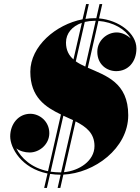

<svg xmlns="http://www.w3.org/2000/svg" viewBox="-20 -850 695 950"><path d="M406 -830 388.5 -754.5C256.5 -729 130 -621.5 130 -495C130 -369 204.5 -320.5 281.5 -283.5L217.5 -3C134 -19.5 84 -69.5 60.5 -116C78 -102.5 102.5 -95.5 126.5 -95.5C175.5 -95.5 224 -136 224 -191C224 -250 175.5 -287 130 -287C71 -287 30.5 -236 30.5 -175C30.5 -118.5 85.5 -17.5 215 8.5L198.5 80H212L228 10.5C244 13 261.5 14.5 280 14.5L265 80H278.5L293.5 14C446.5 7 614.5 -115.5 614.5 -280C614.5 -442.5 503 -475.5 414.5 -515L467 -746.5C539.5 -741 600.5 -705.5 627 -659.5C608.5 -677 582.5 -689.5 557.5 -689.5C508.5 -689.5 461.5 -649 461.5 -594C461.5 -530 509.5 -498 555 -498C614 -498 655 -544 655 -610C655 -685 569 -750 470 -759L486 -830H472.5L456.5 -760C453.5 -760 450 -760 447 -760C432.5 -760 417.5 -759 403 -756.5L419.5 -830ZM448 -747C450 -747 451.5 -747 453.5 -747L402 -520.5C385 -528.5 369 -536.5 355 -546.5L399.5 -741.5C414.5 -745 431 -747 448 -747ZM306.5 -639.5C306.5 -685.5 337.5 -720.5 385 -737L343.5 -556C321 -575.5 306.5 -601.5 306.5 -639.5ZM278.5 3C261.5 3 245.5 1.5 230.5 -0.5L293.5 -277.5C310 -270 326 -263 341.5 -255.5L282.5 2.5C281 3 279.5 3 278.5 3ZM447.5 -127.5C447.5 -54 372 -5 296.5 2L354 -249.5C406.5 -222.5 447.5 -191 447.5 -127.5Z"/></svg>

Font: Bodoni* 16pt Fatface
Style: Italic
Weight: 900
Italic angle: -13°
Version: Version 2.3